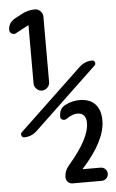

<svg xmlns="http://www.w3.org/2000/svg" viewBox="-62 -772 624 1033"><g transform="rotate(-5 250.0 -255.0)"><path d="M444.3 148.4Q459 148.4 469.7 158.7Q480.5 168.9 480.5 184.1Q480.5 199.2 469.7 209.5Q459 219.7 444.3 219.7H288.1Q273.4 219.7 262.7 209.5Q252 199.2 252 183.6Q252 149.4 276.4 121.1Q393.6 -14.6 392.6 -97.7Q392.6 -151.4 344.7 -152.3Q319.3 -152.3 283.2 -127.9Q273.4 -122.1 262.7 -127Q252 -131.8 252 -142.6Q252 -187.5 285.2 -204.1Q322.3 -223.6 363.3 -223.6Q417 -223.6 446.8 -192.9Q476.6 -162.1 476.6 -103.5Q476.6 4.9 348.6 146.5H347.7Q347.7 146.5 347.7 147.5L348.6 148.4ZM53.7 -611.3Q43 -605.5 31.2 -612.3Q19.5 -619.1 19.5 -631.8Q19.5 -668.9 52.7 -689.5L88.9 -709Q125 -730.5 167 -730.5Q183.6 -730.5 196.3 -717.8Q209 -705.1 209 -688.5V-334Q209 -317.4 196.3 -304.7Q183.6 -292 167 -292Q150.4 -292 137.7 -304.7Q125 -317.4 125 -334V-647.5L124 -648.4H123ZM450.2 -429.7Q460 -429.7 463.9 -419.4Q467.8 -409.2 460.9 -402.3L119.1 -78.1Q88.9 -49.8 49.8 -49.8Q40 -49.8 35.6 -60.1Q31.2 -70.3 39.1 -78.1L380.9 -402.3Q411.1 -429.7 450.2 -429.7Z"/></g></svg>

Font: Rounded Mgen+ 1m bold
Style: Bold
Weight: 700
Designer: [Source Han Sans]
Ryoko NISHIZUKA  (kana & ideographs); Paul D. Hunt (Latin, Greek & Cyrillic); Wenlong ZHANG  (bopomofo
Version: Version 1.059.20150602